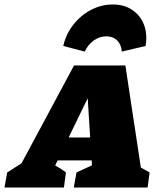

<svg xmlns="http://www.w3.org/2000/svg" viewBox="-97 -836 697 856"><path d="M531 -89Q542 -83 551 -78Q560 -73 570 -67L561 0H232L244 -67L313 -99L312 -121H160L149 -98Q163 -90 171 -85.5Q179 -81 197 -67L188 0H-77L-65 -67L-1 -108L233 -544H462ZM209 -223H305L294 -398ZM406 -816Q457 -816 493 -791.5Q529 -767 545 -725.5Q561 -684 552 -631L446 -606Q444 -637 425.5 -655.5Q407 -674 377 -674Q347 -674 321 -655.5Q295 -637 281 -606L185 -631Q197 -684 230 -726Q263 -768 309 -792Q355 -816 406 -816Z"/></svg>

Font: Piazzolla SC Black
Style: Italic
Weight: 900
Italic angle: -11.3°
Designer: Juan Pablo del Peral
Foundry: Huerta Tipografica
Version: Version 1.330